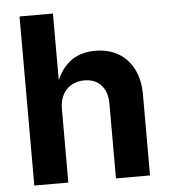

<svg xmlns="http://www.w3.org/2000/svg" viewBox="-52 -775 727 823"><g transform="rotate(-5 311.5 -364.0)"><path d="M208.8 -316.1V0H62.4V-727.5H206.2V-409.6H194.2Q215.7 -477.9 259.4 -515.3Q303.2 -552.7 372.3 -552.7Q429.1 -552.7 471.4 -528.1Q513.7 -503.4 537 -457.3Q560.3 -411.3 560.3 -347.2V0H413.7V-321.7Q413.7 -372.5 387.4 -401.5Q361.2 -430.4 314.9 -430.4Q284 -430.4 260 -416.9Q236 -403.3 222.4 -377.9Q208.8 -352.4 208.8 -316.1Z"/></g></svg>

Font: Adwaita Sans
Style: Regular
Weight: 400
Designer: Rasmus Andersson
Foundry: rsms
Version: Version 4.001;git-9221beed3